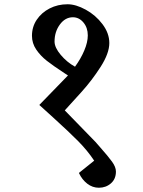

<svg xmlns="http://www.w3.org/2000/svg" viewBox="-20 -697 671 901"><path d="M493 -495Q493 -447 452 -383Q411 -319 362 -265L284 -179L428 -31L449 -7Q488 37 506 62Q524 87 524 108Q524 143 500.5 163.5Q477 184 444 184Q414 184 389.5 165Q365 146 351 116V114L422 57Q390 9 347.5 -34Q305 -77 229 -146Q167 -202 165 -204V-205L299 -343L282 -354Q230 -388 200 -411.5Q170 -435 150 -464.5Q130 -494 130 -529Q130 -571 152.5 -604.5Q175 -638 213 -657.5Q251 -677 297 -677Q336 -677 382.5 -651.5Q429 -626 461 -583.5Q493 -541 493 -495ZM236 -502Q236 -474 265 -439.5Q294 -405 332 -384Q359 -421 375.5 -460Q392 -499 392 -531Q392 -567 371.5 -591.5Q351 -616 322 -616Q286 -616 261 -582Q236 -548 236 -502Z"/></svg>

Font: Martel
Style: Bold
Weight: 700
Designer: Dan Reynolds
Foundry: Dan Reynolds
Version: Version 1.001; ttfautohint (v1.1) -l 5 -r 5 -G 72 -x 0 -D la